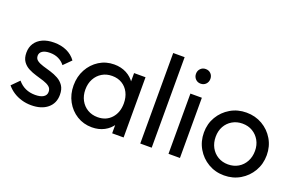

<svg xmlns="http://www.w3.org/2000/svg" viewBox="-89 -1063 2198 1423"><g transform="rotate(20 1010.5 -352.0)"><path d="M216.5 10Q177.2 10 141.4 -0.5Q105.5 -11 75.8 -30.2Q46 -49.5 23.8 -76.5L81.5 -134.5Q107.8 -103 141.9 -87.5Q176 -72 218.2 -72Q260.2 -72 283 -86.4Q305.8 -100.8 305.8 -127.2Q305.8 -153.2 287.4 -167.8Q269 -182.2 239.9 -191.6Q210.8 -201 178.5 -210.2Q146.2 -219.5 117.1 -234.5Q88 -249.5 69.6 -275.9Q51.2 -302.2 51.2 -345Q51.2 -388 71.9 -419.2Q92.5 -450.5 130.4 -467.8Q168.2 -485 220.8 -485Q276.5 -485 320.1 -465.2Q363.8 -445.5 392 -406.5L334.2 -348.8Q313.5 -375.2 284.2 -389.1Q255 -403 217.8 -403Q179 -403 158.2 -389.2Q137.5 -375.5 137.5 -352Q137.5 -328.2 155.9 -315Q174.2 -301.8 203.4 -293Q232.5 -284.2 264.8 -274.8Q297 -265.2 326.1 -249.2Q355.2 -233.2 373.6 -206.2Q392 -179.2 392 -135Q392 -68.2 344.6 -29.1Q297.2 10 216.5 10Z M695.2 10Q629.5 10 576.8 -22.6Q524 -55.2 493.4 -111.1Q462.8 -167 462.8 -236.5Q462.8 -306.8 493.4 -362.8Q524 -418.8 576.6 -451.9Q629.2 -485 694.8 -485Q749.2 -485 791.8 -462.5Q834.2 -440 860.1 -400.2Q886 -360.5 888.8 -309V-166.2Q885.8 -114.8 860.2 -74.9Q834.8 -35 792.1 -12.5Q749.5 10 695.2 10ZM709.8 -75.2Q777 -75.2 817.9 -120.4Q858.8 -165.5 858.8 -237.2Q858.8 -285.5 840.1 -322.1Q821.5 -358.8 787.9 -379.2Q754.2 -399.8 709.2 -399.8Q664.2 -399.8 629.8 -379Q595.2 -358.2 575.4 -321.6Q555.5 -285 555.5 -237.5Q555.5 -190 575.4 -153.4Q595.2 -116.8 630 -96Q664.8 -75.2 709.8 -75.2ZM853.2 0V-127.5L869.8 -243.8L853.2 -358.5V-475H943.5V0Z M1074.8 0V-714H1165V0Z M1297.5 0V-475H1387.8V0ZM1342.5 -569.8Q1318.2 -569.8 1302.1 -586.5Q1286 -603.2 1286 -627.5Q1286 -652 1302.1 -668.5Q1318.2 -685 1342.5 -685Q1367.8 -685 1383.6 -668.5Q1399.5 -652 1399.5 -627.5Q1399.5 -603.2 1383.6 -586.5Q1367.8 -569.8 1342.5 -569.8Z M1737.5 10Q1668.2 10 1612.1 -23.1Q1556 -56.2 1523 -112.8Q1490 -169.2 1490 -238.8Q1490 -308 1523 -363.5Q1556 -419 1612.1 -452Q1668.2 -485 1737.5 -485Q1807.2 -485 1863.4 -452.4Q1919.5 -419.8 1952.5 -363.9Q1985.5 -308 1985.5 -238.8Q1985.5 -169 1952.5 -112.6Q1919.5 -56.2 1863.4 -23.1Q1807.2 10 1737.5 10ZM1737.5 -76.8Q1782.8 -76.8 1817.9 -97.6Q1853 -118.5 1872.9 -155.4Q1892.8 -192.2 1892.8 -239Q1892.8 -285.2 1872.5 -321Q1852.2 -356.8 1817.5 -377.5Q1782.8 -398.2 1737.5 -398.2Q1693 -398.2 1657.8 -377.5Q1622.5 -356.8 1602.6 -321Q1582.8 -285.2 1582.8 -238.8Q1582.8 -192 1602.6 -155.2Q1622.5 -118.5 1657.8 -97.6Q1693 -76.8 1737.5 -76.8Z"/></g></svg>

Font: Outfit Thin
Style: Regular
Weight: 100
Designer: Rodrigo Fuenzalida
Foundry: fragTYPE
Version: Version 1.000